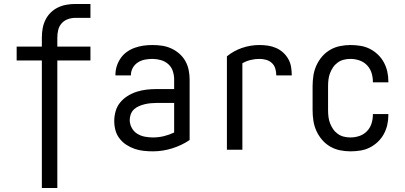

<svg xmlns="http://www.w3.org/2000/svg" viewBox="-20 -755 2040 968"><path d="M191 193V-450H64V-520H191V-566Q191 -589 195 -611.5Q199 -634 209 -654.5Q219 -675 235 -691Q251 -707 271.5 -717Q292 -727 314.5 -731Q337 -735 360 -735H436V-665H360Q341 -665 322.5 -658.5Q304 -652 291 -637.5Q278 -623 273.5 -604Q269 -585 269 -566V-520H436V-450H269V193Z M751 8Q728 8 704.5 5.5Q681 3 659 -4.5Q637 -12 617 -25Q597 -38 582.5 -57Q568 -76 562 -98.5Q556 -121 556 -145Q556 -170 563 -194.5Q570 -219 586 -238.5Q602 -258 624 -271.5Q646 -285 669.5 -292.5Q693 -300 718 -303Q743 -306 769 -306H858V-355Q858 -376 851 -397Q844 -418 828 -432Q812 -446 791 -452Q770 -458 749 -458Q730 -458 711 -454.5Q692 -451 675.5 -440.5Q659 -430 649.5 -413Q640 -396 640 -377V-375H562V-378Q562 -401 569 -422.5Q576 -444 589 -462.5Q602 -481 620.5 -494Q639 -507 660.5 -514.5Q682 -522 704 -525Q726 -528 749 -528Q773 -528 797 -524.5Q821 -521 843 -511Q865 -501 883.5 -485Q902 -469 914 -448Q926 -427 931 -403Q936 -379 936 -355V-49Q896 -22 848 -7Q800 8 751 8ZM751 -62Q779 -62 806 -68.5Q833 -75 858 -87V-236H769Q754 -236 739 -234.5Q724 -233 709.5 -229.5Q695 -226 681 -220Q667 -214 656 -204Q645 -194 639.5 -179.5Q634 -165 634 -150Q634 -130 644 -111Q654 -92 671.5 -81Q689 -70 709.5 -66Q730 -62 751 -62Z M1124 0V-471Q1158 -499 1200.5 -513.5Q1243 -528 1287 -528Q1309 -528 1330 -525Q1351 -522 1371 -513.5Q1391 -505 1407 -490.5Q1423 -476 1433.5 -457.5Q1444 -439 1447.5 -417.5Q1451 -396 1451 -375H1373Q1373 -392 1368 -409Q1363 -426 1350.5 -437.5Q1338 -449 1321.5 -453.5Q1305 -458 1288 -458Q1265 -458 1243 -452.5Q1221 -447 1202 -436V0Z M1747 8Q1720 8 1693.5 2.5Q1667 -3 1644 -16.5Q1621 -30 1603.5 -50.5Q1586 -71 1575 -95.5Q1564 -120 1560 -146.5Q1556 -173 1556 -200V-320Q1556 -347 1560 -373.5Q1564 -400 1575 -424.5Q1586 -449 1603.5 -469.5Q1621 -490 1644 -503.5Q1667 -517 1693.5 -522.5Q1720 -528 1747 -528Q1772 -528 1797 -524Q1822 -520 1844 -509Q1866 -498 1884.5 -480.5Q1903 -463 1915 -441Q1927 -419 1932.5 -394.5Q1938 -370 1938 -345V-340H1860V-343Q1860 -366 1853 -388Q1846 -410 1830 -426.5Q1814 -443 1792 -450.5Q1770 -458 1747 -458Q1730 -458 1713.5 -454Q1697 -450 1683 -440Q1669 -430 1659.5 -416Q1650 -402 1644 -386.5Q1638 -371 1636 -354Q1634 -337 1634 -320V-200Q1634 -183 1636 -166Q1638 -149 1644 -133.5Q1650 -118 1659.5 -104Q1669 -90 1683 -80Q1697 -70 1713.5 -66Q1730 -62 1747 -62Q1770 -62 1792 -69.5Q1814 -77 1830 -93.5Q1846 -110 1853 -132Q1860 -154 1860 -177V-180H1938V-175Q1938 -150 1932.5 -125.5Q1927 -101 1915 -79Q1903 -57 1884.5 -39.5Q1866 -22 1844 -11Q1822 0 1797 4Q1772 8 1747 8Z"/></svg>

Font: Moesevka
Style: Regular
Weight: 400
Monospace: yes
Designer: Belleve Invis
Foundry: Belleve Invis
Version: Version 32.5.0; ttfautohint (v1.8.4)